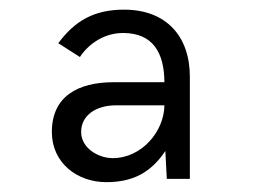

<svg xmlns="http://www.w3.org/2000/svg" viewBox="-20 -720 519 394"><path d="M198.2 -346.2C252.4 -346.2 289.6 -365.7 319.3 -410.2L322.3 -353H369.6V-562.5C369.6 -645.5 321.3 -700.2 234.4 -700.2C173.8 -700.2 133.8 -677.7 99.6 -631.3L144 -603C160.2 -627.9 191.9 -652.3 232.4 -652.3C294.4 -652.3 316.9 -611.3 317.4 -551.3H213.4C139.6 -551.3 86.4 -522 86.4 -449.2C86.4 -386.2 137.7 -346.2 198.2 -346.2ZM211.4 -395.5C181.2 -395.5 146.5 -416.5 146.5 -449.2C146.5 -483.9 177.7 -503.9 218.3 -503.9H317.4C316.9 -450.7 271 -395.5 211.4 -395.5Z"/></svg>

Font: HK Grotesk
Style: Regular
Weight: 400
Designer: Alfredo Marco Pradil and Stefan Peev
Foundry: Hanken Design Co.
Version: Version 1.045;PS 001.045;hotconv 1.0.88;makeotf.lib2.5.64775